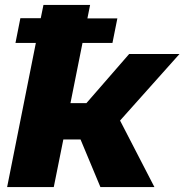

<svg xmlns="http://www.w3.org/2000/svg" viewBox="-20 -762 751 782"><path d="M469 -271 609 0H389L308 -194H238L199 0H9L126 -587H43L63 -688H146L157 -742H347L336 -687H458L438 -587H316L267 -342H332L506 -542H711Z"/></svg>

Font: Montserrat Alternates ExtraBold
Style: Italic
Weight: 800
Italic angle: -11.3°
Designer: Julieta Ulanovsky
Foundry: Julieta Ulanovsky
Version: Version 7.200